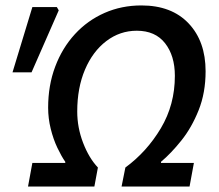

<svg xmlns="http://www.w3.org/2000/svg" viewBox="-20 -686 807 706"><path d="M83 0 99 -87H220V-91Q206 -111 191 -142.5Q176 -174 166.5 -212.5Q157 -251 157 -290Q157 -372 183 -441Q209 -510 255.5 -560.5Q302 -611 364.5 -638.5Q427 -666 500 -666Q611 -666 673.5 -600Q736 -534 736 -424Q736 -345 710.5 -281Q685 -217 647 -169.5Q609 -122 572 -91V-87H693L677 0H427L441 -70Q520 -128 571.5 -214.5Q623 -301 623 -407Q623 -481 587 -527Q551 -573 483 -573Q421 -573 371 -535Q321 -497 292.5 -430Q264 -363 264 -276Q264 -217 285.5 -161Q307 -105 340 -70L327 0ZM26 -420 99 -660H189L196 -648L96 -420Z"/></svg>

Font: Source Sans 3 Semibold
Style: Italic
Weight: 600
Italic angle: -11°
Designer: Paul D. Hunt
Foundry: Adobe
Version: Version 3.052;hotconv 1.1.0;makeotfexe 2.6.0